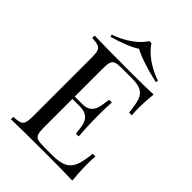

<svg xmlns="http://www.w3.org/2000/svg" viewBox="-218 -833 926 926"><g transform="rotate(45 245.5 -369.5)"><path d="M452.4 0Q397.6 -2.4 267.7 -2.4Q112.9 -2.4 33.9 0V-16.1Q62.9 -17.7 76.2 -22.6Q89.5 -27.4 94.4 -41.1Q99.2 -54.8 99.2 -85.5V-485.5Q99.2 -516.1 94.4 -529.8Q89.5 -543.5 76.2 -548.4Q62.9 -553.2 33.9 -554.8V-571Q112.9 -568.5 267.7 -568.5Q386.3 -568.5 436.3 -571Q430.6 -517.7 430.6 -475.8Q430.6 -444.4 433.1 -425.8H414.5Q408.9 -478.2 400 -503.6Q391.1 -529 370.2 -540.7Q349.2 -552.4 306.5 -552.4H239.5Q210.5 -552.4 197.2 -548Q183.9 -543.5 179 -529.8Q174.2 -516.1 174.2 -485.5V-295.2H227.4Q255.6 -295.2 271 -308.5Q286.3 -321.8 291.5 -339.9Q296.8 -358.1 300 -385.5L302.4 -401.6H321Q318.5 -367.7 318.5 -325.8V-287.1Q318.5 -246 323.4 -172.6H304.8Q304 -178.2 300 -211.7Q296 -245.2 277.8 -262.1Q259.7 -279 227.4 -279H174.2V-85.5Q174.2 -54.8 179 -41.1Q183.9 -27.4 197.2 -23Q210.5 -18.5 239.5 -18.5H298.4Q348.4 -18.5 374.6 -31.9Q400.8 -45.2 412.9 -74.6Q425 -104 430.6 -161.3H449.2Q446.8 -139.5 446.8 -103.2Q446.8 -57.3 452.4 0ZM404.8 -632.3 400.8 -621Q352.4 -631.5 305.2 -646.8Q258.1 -662.1 230.6 -677.4Q208.1 -662.1 169.8 -646.8Q131.5 -631.5 92.7 -621L88.7 -632.3Q140.3 -650 180.2 -678.6Q220.2 -707.3 239.5 -738.7H254Q273.4 -707.3 313.3 -678.6Q353.2 -650 404.8 -632.3Z"/></g></svg>

Font: Playfair Display
Style: Regular
Weight: 400
Designer: Claus Eggers Sørensen
Foundry: Claus Eggers Sørensen
Version: Version 1.005; ttfautohint (v1.2) -l 10 -r 42 -G 200 -x 21 -